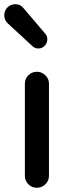

<svg xmlns="http://www.w3.org/2000/svg" viewBox="-30 -890 336 910"><path d="M87.9 -56.6V-493.2Q87.9 -516.6 104.5 -533.2Q121.1 -549.8 144.5 -549.8Q168 -549.8 185.1 -533.2Q202.1 -516.6 202.1 -493.2V-56.6Q202.1 -33.2 185.1 -16.6Q168 0 144.5 0Q121.1 0 104.5 -16.6Q87.9 -33.2 87.9 -56.6ZM181.6 -672.9Q168.9 -660.2 152.3 -660.2Q152.3 -660.2 151.4 -660.2Q135.7 -660.2 123 -671.9L6.8 -779.3Q-9.8 -794.9 -9.8 -818.4Q-9.8 -839.8 5.9 -855.5Q21.5 -870.1 42 -870.1Q43 -870.1 44.9 -870.1Q67.4 -869.1 81.1 -851.6L183.6 -731.4Q194.3 -719.7 194.3 -704.1Q194.3 -685.5 181.6 -672.9Z"/></svg>

Font: Gen Jyuu Gothic P Medium
Style: Regular
Weight: 500
Designer: [Source Han Sans]
Ryoko NISHIZUKA  (kana & ideographs); Paul D. Hunt (Latin, Greek & Cyrillic); Wenlong ZHANG  (bopomofo
Version: Version 1.002.20150607